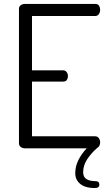

<svg xmlns="http://www.w3.org/2000/svg" viewBox="-20 -751 548 972"><path d="M142 -395H299Q311 -395 317.5 -386Q324 -377 324 -365Q324 -355 318.5 -346.5Q313 -338 299 -338H142V-61H462Q474 -61 480.5 -51.5Q487 -42 487 -30Q487 -22 483.5 -14Q480 -6 472 -2Q442 24 421.5 55Q401 86 401 121Q401 145 417.5 155.5Q434 166 463 166Q483 166 483 184Q483 192 477.5 196.5Q472 201 458 201Q440 201 422.5 197Q405 193 391.5 184Q378 175 369.5 160.5Q361 146 361 126Q361 91 377 59Q393 27 419 0H106Q95 0 85.5 -6.5Q76 -13 76 -26V-706Q76 -719 85.5 -725Q95 -731 106 -731H462Q476 -731 481.5 -722Q487 -713 487 -702Q487 -689 480.5 -679.5Q474 -670 462 -670H142Z"/></svg>

Font: AkaAcidDosis
Style: Regular
Weight: 400
Designer: Edgar Tolentino, Pablo Impallari, Igino Marini, Aka-Acid
Foundry: Edgar Tolentino, Pablo Impallari, Igino Marini, Cyberella
Version: Version 1.007